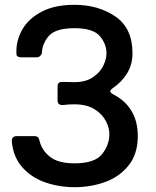

<svg xmlns="http://www.w3.org/2000/svg" viewBox="-20 -765 648 797"><path d="M438 -386Q438 -380 449 -374Q552 -321 552 -200Q552 -126 514 -78.5Q476 -31 416.5 -9.5Q357 12 289 12Q226 12 169 -7.5Q112 -27 73.5 -69.5Q35 -112 29 -178V-180Q29 -190 34.5 -195Q40 -200 49 -200H122Q132 -200 137 -195.5Q142 -191 144 -181Q153 -142 187 -114.5Q221 -87 289 -87Q373 -87 403.5 -125Q434 -163 434 -209Q434 -234 419.5 -262.5Q405 -291 372.5 -311.5Q340 -332 289 -332Q263 -332 242 -329H239Q219 -329 219 -348V-406Q219 -425 238 -425L289 -424Q336 -424 366 -444.5Q396 -465 409 -492.5Q422 -520 422 -543Q422 -583 394 -615.5Q366 -648 289 -648Q210 -648 182 -615Q154 -582 154 -543Q146 -527 133 -527H70Q62 -527 56 -529Q50 -532 49 -536Q48 -540 48 -546V-552Q48 -600 73.5 -644Q99 -688 153 -716.5Q207 -745 289 -745Q388 -745 459 -696.5Q530 -648 530 -544Q530 -497 507.5 -460.5Q485 -424 448 -399Q438 -392 438 -386Z"/></svg>

Font: Shippori Antique B1
Style: Regular
Weight: 400
Designer: FONTDASU
Foundry: FONTDASU / Google Inc. / but / Adobe
Version: Version 2.001